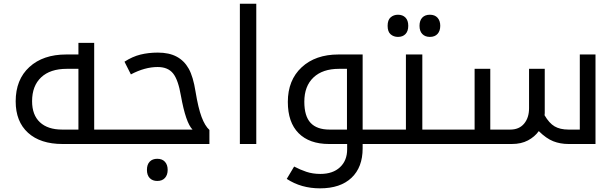

<svg xmlns="http://www.w3.org/2000/svg" viewBox="-20 -780 3331 1040"><path d="M318.8 0Q198.7 0 131.8 -60.8Q64.9 -121.6 64.9 -231Q64.9 -349.1 139.2 -417Q213.4 -484.9 338.9 -484.9H404.8V-547.9H490.2V-78.1H604Q608.9 -78.1 608.9 -74.2V-4.9Q608.9 0 604 0ZM404.8 -78.1V-407.2H341.8Q252 -407.2 202.9 -361.1Q153.8 -314.9 153.8 -231.9Q153.8 -157.2 196.3 -117.7Q238.8 -78.1 316.9 -78.1Z M594.2 0Q589.4 0 589.4 -4.9V-74.2Q589.4 -78.1 594.2 -78.1H1022.9Q986.3 -114.7 960 -261.2Q945.3 -347.7 917.5 -382.3Q889.6 -417 834 -417Q764.6 -417 689 -377L654.3 -445.8Q697.3 -473.6 741 -484.4Q784.7 -495.1 835 -495.1Q896 -495.1 937 -473.1Q978 -451.2 1002.2 -408Q1026.4 -364.7 1039.1 -284.2Q1053.7 -194.8 1072 -146.2Q1090.3 -97.7 1114.3 -76.2V0ZM832 200.2Q806.2 200.2 791 184.6Q775.9 168.9 775.9 140.1Q775.9 111.3 790.8 95.7Q805.7 80.1 832 80.1Q858.9 80.1 873.5 96.4Q888.2 112.8 888.2 140.1Q888.2 167.5 873.5 183.8Q858.9 200.2 832 200.2Z M1279.3 -759.8H1368.2V0H1279.3Z M1859.4 -78.1V-407.2H1816.4Q1727.5 -407.2 1678 -360.4Q1628.4 -313.5 1628.4 -229Q1628.4 -150.9 1662.4 -114.5Q1696.3 -78.1 1765.1 -78.1ZM1944.3 23.9Q1944.3 126 1884 183.1Q1823.7 240.2 1713.4 240.2Q1611.3 240.2 1533.2 189L1573.2 122.1Q1605.5 139.2 1639.6 150.6Q1673.8 162.1 1715.3 162.1Q1783.2 162.1 1821.8 125.7Q1860.4 89.4 1860.4 28.8V0H1762.2Q1655.8 0 1597.4 -58.6Q1539.1 -117.2 1539.1 -228Q1539.1 -345.7 1613.8 -415.3Q1688.5 -484.9 1813.5 -484.9H1944.3V-78.1H2026.4Q2031.2 -78.1 2031.2 -74.2V-4.9Q2031.2 0 2026.4 0H1944.3Z M2016.6 0Q2011.7 0 2011.7 -4.9V-74.2Q2011.7 -78.1 2016.6 -78.1H2178.7V-484.9H2267.6V-78.1H2417.5Q2422.4 -78.1 2422.4 -74.2V-4.9Q2422.4 0 2417.5 0ZM2135.7 -580.1Q2112.3 -580.1 2095.9 -594.2Q2079.6 -608.4 2079.6 -640.1Q2079.6 -671.9 2095.9 -686Q2112.3 -700.2 2135.7 -700.2Q2161.1 -700.2 2176.3 -684.8Q2191.4 -669.4 2191.4 -640.1Q2191.4 -611.3 2176.5 -595.7Q2161.6 -580.1 2135.7 -580.1ZM2308.6 -580.1Q2282.7 -580.1 2267.6 -595.7Q2252.4 -611.3 2252.4 -640.1Q2252.4 -668.9 2267.3 -684.6Q2282.2 -700.2 2308.6 -700.2Q2335.4 -700.2 2350.1 -683.8Q2364.7 -667.5 2364.7 -640.1Q2364.7 -612.8 2350.1 -596.4Q2335.4 -580.1 2308.6 -580.1Z M3059.6 0Q3014.6 0 2976.8 -14.9Q2939 -29.8 2898.4 -69.8Q2876.5 -39.1 2839.8 -19.5Q2803.2 0 2752.4 0H2407.7Q2402.8 0 2402.8 -4.9V-74.2Q2402.8 -78.1 2407.7 -78.1H2550.8V-407.2H2635.7V-78.1H2743.7Q2792 -78.1 2818.8 -110.1Q2845.7 -142.1 2845.7 -193.8V-407.2H2930.7V-167L2929.7 -155.8Q2954.6 -112.8 2984.1 -95.5Q3013.7 -78.1 3059.6 -78.1H3120.6V-484.9H3205.6V0Z"/></svg>

Font: Droid Arabic Kufi
Style: Regular
Weight: 400
Designer: Pascal Zoghbi
Foundry: Irfont.ir
Version: Version 1.00 February 28, 2013, initial release